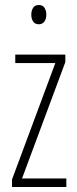

<svg xmlns="http://www.w3.org/2000/svg" viewBox="-20 -747 307 767"><path d="M245 0H28V-30L201 -495H41V-529H241V-499L68 -34H245ZM135 -727Q151 -727 158 -715.5Q165 -704 165 -689Q165 -671 157 -660.5Q149 -650 135 -650Q120 -650 112.5 -661Q105 -672 105 -688Q105 -704 112 -715.5Q119 -727 135 -727Z"/></svg>

Font: Noto Sans Khmer ExtraCondensed ExtraLight
Style: Regular
Weight: 250
Width: 2
Designer: Danh Hong and the Monotype Design Team
Foundry: Monotype Imaging Inc.
Version: Version 2.004